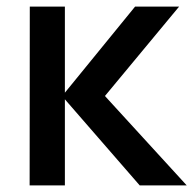

<svg xmlns="http://www.w3.org/2000/svg" viewBox="-20 -560 584 580"><path d="M69.5 0 70 -540H176V-280L388 -540H521L297 -270L544 0H402L176 -260V0Z"/></svg>

Font: Manrope KiralyPet SmBd KiralyPet
Style: Regular
Weight: 600
Designer: Mikhail Sharanda
Foundry: Mikhail Sharanda
Version: Version 4.502